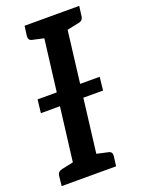

<svg xmlns="http://www.w3.org/2000/svg" viewBox="-138 -782 620 845"><g transform="rotate(-20 172.0 -359.5)"><path d="M72 0 161 -719H270L182 0ZM0 0 5 -46Q6 -56 12 -62Q18 -68 28 -70L99 -85L101 0ZM154 0 176 -85 244 -70Q254 -68 258 -62Q262 -56 261 -46L255 0ZM189 -719 167 -634 99 -649Q89 -651 85 -657Q81 -663 82 -673L88 -719ZM344 -719 338 -673Q337 -663 331.5 -657Q326 -651 315 -649L243 -634V-719ZM24 -333 31 -395H322L315 -333Z"/></g></svg>

Font: Aleo Medium
Style: Italic
Weight: 500
Italic angle: -7°
Designer: Alessio Laiso
Foundry: Alessio Laiso
Version: Version 2.001;gftools[0.9.29]